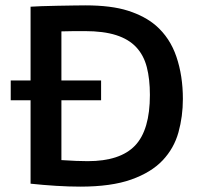

<svg xmlns="http://www.w3.org/2000/svg" viewBox="-20 -685 754 716"><path d="M94 -660Q107 -661 135 -662Q163 -663 194 -663.5Q225 -664 253.5 -664.5Q282 -665 298 -665Q395 -665 457.5 -645Q520 -625 561 -590Q614 -544 638 -473Q662 -402 662 -316Q662 -251 645.5 -191.5Q629 -132 586.5 -87Q544 -42 469.5 -15.5Q395 11 279 11Q237 11 189 8Q141 5 94 0V-311H20V-385H94ZM357 -385V-311H209V-88Q237 -86 263 -85Q289 -84 307 -84Q428 -84 483.5 -142Q539 -200 539 -331Q539 -390 527.5 -434.5Q516 -479 488 -509Q460 -539 413 -554Q366 -569 296 -569Q282 -569 258.5 -569Q235 -569 209 -568V-385Z"/></svg>

Font: Quattrocento Sans
Style: Bold
Weight: 700
Designer: Pablo Impallari
Foundry: Pablo Impallari, Igino Marini, Brenda Gallo
Version: Version 2.000